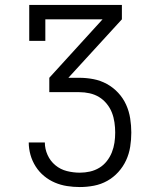

<svg xmlns="http://www.w3.org/2000/svg" viewBox="-20 -550 640 775"><path d="M302 205Q276 205 250.5 201Q225 197 201.5 187Q178 177 158 160.5Q138 144 124 122Q110 100 103 75Q96 50 96 25H161Q161 51 172 75.5Q183 100 203.5 117Q224 134 250 140.5Q276 147 302 147Q323 147 343 142.5Q363 138 380.5 127.5Q398 117 411 100.5Q424 84 431.5 65Q439 46 442 26Q445 6 445 -15Q445 -35 442 -56Q439 -77 431.5 -96Q424 -115 410.5 -131.5Q397 -148 379.5 -158.5Q362 -169 341.5 -173.5Q321 -178 300 -178H179V-236L394 -472H163V-385H98V-530H472V-472L256 -236H300Q329 -236 357.5 -230.5Q386 -225 411.5 -211Q437 -197 457 -175.5Q477 -154 489 -127.5Q501 -101 505.5 -72Q510 -43 510 -15Q510 14 505.5 42.5Q501 71 489 97Q477 123 457.5 144.5Q438 166 413 180Q388 194 359.5 199.5Q331 205 302 205Z"/></svg>

Font: Iosevka Slab Light Extended
Style: Regular
Weight: 300
Width: 7
Monospace: yes
Designer: Belleve Invis
Foundry: Belleve Invis
Version: Version 11.1.0; ttfautohint (v1.8.3)